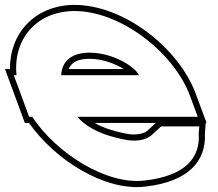

<svg xmlns="http://www.w3.org/2000/svg" viewBox="-220 -673 891 784"><path d="M29.8 -366H347.3C337 -394 249.3 -457 146.6 -458C74.5 -458 33.1 -425.5 29.8 -366ZM-88.3 -196H-101L-132.4 -281L-163.7 -366H-152.5C-167.6 -509.5 -74 -627.2 83.9 -628C273.7 -628 490.8 -458 556.1 -281L587.5 -196H502.5H95.5C142 -144.9 207 -119.9 282.9 -104H284C330.7 -93 374.1 -100 397.7 -120L438.2 -157H593.9L591.5 -128C598.1 -29 537.9 45 371.3 64C214.9 83.4 9.5 -47.4 -88.3 -196ZM60.2 -391C70.5 -416.4 95.4 -433 146.5 -433C200.5 -432.5 252.6 -411.7 285.4 -391ZM619.3 -182 579.6 -289.6C510.7 -476.3 286.8 -653 83.8 -653C-78.7 -652.1 -181.2 -535.2 -179.1 -391H-199.6L-118.5 -171H-101.5C3.7 -20.6 207.8 109.4 374.3 88.8C547 69.1 622.9 -13.8 616.6 -127.8L620 -171H623.3L620.6 -178.3L620.9 -182ZM416.4 -171 381.3 -138.8C366.3 -126.4 331.2 -118.6 289.8 -128.3L287 -129H285.5C239.1 -138.9 198.8 -152.3 166.5 -171Z"/></svg>

Font: Nordica Plus
Style: NordicaClassicBkExtOpOblOl
Weight: 900
Version: Version 1.01